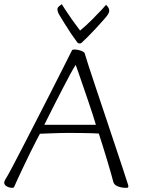

<svg xmlns="http://www.w3.org/2000/svg" viewBox="-20 -890 677 923"><path d="M40 13Q25 13 12.5 6Q0 -1 0 -14Q0 -16 2 -19.5Q4 -23 5 -26Q14 -40 37 -83Q60 -126 91 -186.5Q122 -247 157 -315Q192 -383 225 -448Q258 -513 284.5 -565.5Q311 -618 325 -646Q327 -650 329.5 -651Q332 -652 337 -652Q349 -652 360 -649Q371 -646 378.5 -642Q386 -638 387 -634Q392 -616 407 -570Q422 -524 443 -461.5Q464 -399 487 -330Q510 -261 531.5 -196.5Q553 -132 569.5 -82.5Q586 -33 593 -10Q595 -3 596 -0.5Q597 2 597 5Q597 9 595.5 11Q594 13 586 13Q572 13 561.5 10.5Q551 8 543.5 4.5Q536 1 532 -3Q530 -5 527.5 -9Q525 -13 523 -22Q520 -33 513 -58.5Q506 -84 496 -116.5Q486 -149 475.5 -183.5Q465 -218 455 -248Q445 -249 423.5 -249.5Q402 -250 374 -250.5Q346 -251 315 -251Q276 -251 236 -249.5Q196 -248 172 -247Q168 -240 155 -215Q142 -190 125.5 -156.5Q109 -123 93 -89Q77 -55 65 -29.5Q53 -4 50 4Q48 9 46 11Q44 13 40 13ZM193 -290H441Q436 -308 426 -338.5Q416 -369 404 -404.5Q392 -440 380 -474.5Q368 -509 358.5 -537Q349 -565 344 -578Q333 -562 317 -532Q301 -502 282.5 -466.5Q264 -431 246 -395.5Q228 -360 214 -332Q200 -304 193 -290ZM363 -681Q361 -681 357.5 -682Q354 -683 351 -687Q336 -707 320.5 -730Q305 -753 291 -776Q277 -799 266 -817Q262 -823 259 -831Q256 -839 256 -846Q256 -854 266 -861.5Q276 -869 277 -870Q278 -868 292.5 -845.5Q307 -823 327.5 -794Q348 -765 365 -743Q394 -767 422 -795Q450 -823 469.5 -844Q489 -865 490 -867Q492 -865 498.5 -857Q505 -849 505 -838Q505 -834 503.5 -830Q502 -826 500 -822Q495 -814 478 -794.5Q461 -775 439.5 -752Q418 -729 400 -711Q382 -693 375 -687Q371 -683 368.5 -682Q366 -681 363 -681Z"/></svg>

Font: Briem Hand Thin
Style: Regular
Weight: 100
Designer: Gunnlaugur SE Briem, Eben Sorkin
Foundry: Sorkin Type Co.
Version: Version 1.003